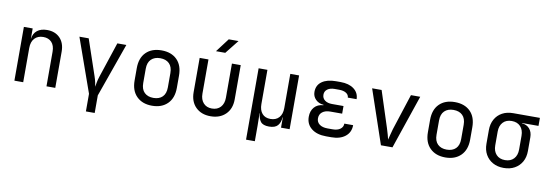

<svg xmlns="http://www.w3.org/2000/svg" viewBox="-66 -1270 5532 1934"><g transform="rotate(10 2700.0 -302.5)"><path d="M92 0V-550H182V-445H183Q190 -500 228 -530Q266 -560 329 -560Q412 -560 461 -509Q510 -458 510 -370V0H420V-354Q420 -417 388.5 -450.5Q357 -484 303 -484Q247 -484 214.5 -449Q182 -414 182 -350V0Z M855 180V0L660 -550H755L879 -185Q891 -151 896 -124.5Q901 -98 904 -81Q907 -98 911.5 -124.5Q916 -151 927 -185L1048 -550H1140L945 0V180Z M1500 8Q1401 8 1342.5 -50Q1284 -108 1284 -212V-338Q1284 -443 1342 -500.5Q1400 -558 1500 -558Q1600 -558 1658 -500.5Q1716 -443 1716 -338V-212Q1716 -108 1657.5 -50Q1599 8 1500 8ZM1500 -72Q1559 -72 1592.5 -105Q1626 -138 1626 -202V-348Q1626 -412 1592.5 -445Q1559 -478 1500 -478Q1442 -478 1408 -445Q1374 -412 1374 -348V-202Q1374 -138 1408 -105Q1442 -72 1500 -72Z M2099 10Q2004 10 1947 -46.5Q1890 -103 1890 -200V-550H1980V-200Q1980 -140 2012 -104.5Q2044 -69 2099 -69Q2155 -69 2187.5 -104.5Q2220 -140 2220 -200V-550H2310V-200Q2310 -103 2252 -46.5Q2194 10 2099 10ZM2040 -645 2146 -785H2246L2135 -645Z M2493 180V-550H2583V-200Q2583 -138 2613 -103Q2643 -68 2698 -68Q2754 -68 2785.5 -103Q2817 -138 2817 -200V-550H2907V0H2819V-105H2816Q2813 -52 2786 -21Q2759 10 2697 10Q2635 10 2611 -21Q2587 -52 2584 -105H2581L2583 20V180Z M3334 7H3281Q3186 7 3130.5 -37.5Q3075 -82 3075 -157Q3075 -217 3108 -255Q3141 -293 3201 -297V-301Q3151 -305 3119.5 -336.5Q3088 -368 3088 -414Q3088 -483 3140.5 -520Q3193 -557 3283 -557H3330Q3416 -557 3467 -518.5Q3518 -480 3519 -415H3429Q3428 -444 3401 -461Q3374 -478 3330 -478H3283Q3237 -478 3209.5 -457.5Q3182 -437 3182 -402Q3182 -366 3209.5 -345Q3237 -324 3284 -324H3401V-246H3281Q3229 -246 3199 -222.5Q3169 -199 3169 -158Q3169 -119 3199 -96.5Q3229 -74 3281 -74H3334Q3383 -74 3411.5 -95Q3440 -116 3440 -151H3530Q3530 -78 3477 -35.5Q3424 7 3334 7Z M3841 0 3654 -550H3751L3871 -180Q3882 -147 3890 -116.5Q3898 -86 3902 -69Q3907 -86 3914 -116.5Q3921 -147 3931 -180L4051 -550H4146L3959 0Z M4500 8Q4401 8 4342.5 -50Q4284 -108 4284 -212V-338Q4284 -443 4342 -500.5Q4400 -558 4500 -558Q4600 -558 4658 -500.5Q4716 -443 4716 -338V-212Q4716 -108 4657.5 -50Q4599 8 4500 8ZM4500 -72Q4559 -72 4592.5 -105Q4626 -138 4626 -202V-348Q4626 -412 4592.5 -445Q4559 -478 4500 -478Q4442 -478 4408 -445Q4374 -412 4374 -348V-202Q4374 -138 4408 -105Q4442 -72 4500 -72Z M5097 10Q5033 10 4985.5 -16.5Q4938 -43 4911.5 -90Q4885 -137 4885 -200V-340Q4885 -403 4911.5 -450.5Q4938 -498 4985.5 -524Q5033 -550 5097 -550H5370V-468H5201V-465Q5251 -461 5280 -427.5Q5309 -394 5309 -340V-200Q5309 -137 5282.5 -90Q5256 -43 5208.5 -16.5Q5161 10 5097 10ZM5097 -70Q5154 -70 5186.5 -105Q5219 -140 5219 -200V-340Q5219 -400 5186.5 -435Q5154 -470 5097 -470Q5040 -470 5007.5 -435Q4975 -400 4975 -340V-200Q4975 -140 5007.5 -105Q5040 -70 5097 -70Z"/></g></svg>

Font: JetBrainsMonoNL NF
Style: Regular
Weight: 400
Designer: Philipp Nurullin, Konstantin Bulenkov
Foundry: JetBrains
Version: Version 2.304; ttfautohint (v1.8.4.7-5d5b);Nerd Fonts 3.2.1